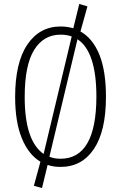

<svg xmlns="http://www.w3.org/2000/svg" viewBox="-20 -827 608 964"><path d="M512 -341Q512 -169 451.5 -79Q391 11 284 11Q248 11 219 1L191 117L150 106L183 -15Q123 -51 89.5 -133Q56 -215 56 -340Q56 -513 117.5 -603.5Q179 -694 284 -694Q318 -694 348 -685L378 -807L419 -795L384 -669Q446 -634 479 -552.5Q512 -471 512 -341ZM199 -54 340 -644Q315 -653 284 -653Q199 -653 151.5 -576.5Q104 -500 104 -340Q104 -120 199 -54ZM464 -341Q464 -568 369 -630L228 -40Q252 -30 284 -30Q463 -30 464 -341Z"/></svg>

Font: Fira Sans Extra Condensed ExtraLight
Style: Regular
Weight: 275
Width: 1
Designer: Carrois Corporate & Edenspiekermann AG
Foundry: Carrois Corporate GbR & Edenspiekermann AG
Version: Version 4.203